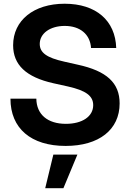

<svg xmlns="http://www.w3.org/2000/svg" viewBox="-20 -759 687 1014"><path d="M326.7 11.7C502.9 11.7 611.8 -74.2 611.8 -212.9C611.8 -321.3 543.5 -384.3 390.1 -417.5L318.8 -433.6C227.1 -454.1 189.9 -480.5 189.9 -526.9C189.9 -582.5 244.6 -622.1 321.8 -622.1C402.8 -622.1 456.1 -578.1 460.9 -505.4H593.8C589.4 -650.9 486.8 -739.3 321.3 -739.3C158.2 -739.3 49.3 -651.4 49.3 -520C49.3 -417 117.2 -351.6 262.2 -319.3L339.4 -302.2C434.1 -280.8 472.2 -252.4 472.2 -203.6C472.2 -144 414.6 -105 328.1 -105C231 -105 172.9 -154.8 171.9 -237.8H35.2C35.2 -81.1 143.6 11.7 326.7 11.7ZM218.8 234.9H314.9L388.7 57.6H261.7Z"/></svg>

Font: Raveo Display Display SemiBold
Style: Regular
Weight: 600
Designer: Jakub Foglar, Rasmus Andersson (Inter)
Foundry: Jakubfoglar.com
Version: Version 1.100;Glyphs 3.2.3 (3260)